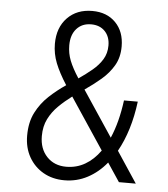

<svg xmlns="http://www.w3.org/2000/svg" viewBox="-56 -865 813 929"><g transform="rotate(5 350.0 -400.0)"><path d="M291 14Q233 14 188.5 -11.5Q144 -37 118.5 -82Q93 -127 93 -186Q93 -251 117 -298Q141 -345 179 -380.5Q217 -416 260 -445Q224 -501 206 -546.5Q188 -592 188 -640Q188 -719 234 -766.5Q280 -814 355 -814Q426 -814 468.5 -770.5Q511 -727 511 -655Q511 -602 488 -562.5Q465 -523 428 -491.5Q391 -460 350 -432L497 -211Q531 -289 545 -396H612Q594 -253 537 -151L637 0H555L495 -90Q455 -41 403 -13.5Q351 14 291 14ZM258 -639Q258 -600 272 -564.5Q286 -529 316 -483Q351 -507 381 -532Q411 -557 429 -586.5Q447 -616 447 -654Q447 -697 422 -723Q397 -749 355 -749Q311 -749 284.5 -719.5Q258 -690 258 -639ZM164 -190Q164 -128 200 -90Q236 -52 294 -52Q344 -52 385.5 -76Q427 -100 459 -145L294 -393Q259 -367 229.5 -338Q200 -309 182 -273Q164 -237 164 -190Z"/></g></svg>

Font: Martian Mono ExtraLight
Style: Regular
Weight: 200
Monospace: yes
Designer: Roman Shamin
Foundry: Evil Martians
Version: Version 1.000; ttfautohint (v1.8.4.7-5d5b)